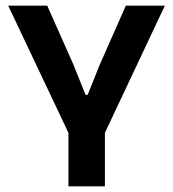

<svg xmlns="http://www.w3.org/2000/svg" viewBox="-20 -659 612 679"><path d="M228.5 -175.5 9 -639H147L240.5 -428.5L282.5 -323.5H290L332 -428.5L425 -639H563L344.5 -175.5ZM222 0V-294.5H351V0Z"/></svg>

Font: Anek Tamil SemiBold
Style: Regular
Weight: 600
Version: Version 1.003